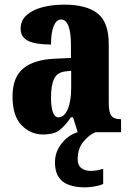

<svg xmlns="http://www.w3.org/2000/svg" viewBox="-20 -570 563 828"><path d="M166 10Q112 10 73 -30Q34 -70 34 -154Q34 -236 80 -274.5Q126 -313 218 -317L286 -320V-374Q286 -486 243 -486Q224 -486 212 -458.5Q200 -431 200 -378Q133 -378 101 -394Q69 -410 69 -446Q69 -482 95 -505Q121 -528 163.5 -539Q206 -550 257 -550Q353 -550 401 -512Q449 -474 449 -380V-126Q449 -86 460 -71Q471 -56 499 -56H502V0H315L295 -64H286Q258 -24 234 -7Q210 10 166 10ZM232 -64Q257 -64 272 -99Q287 -134 287 -191V-265L262 -262Q227 -258 213.5 -230.5Q200 -203 200 -150Q200 -109 208 -86.5Q216 -64 232 -64ZM349 238Q282 238 249.5 212Q217 186 217 130Q217 98 231 71.5Q245 45 267.5 26Q290 7 315 0H392Q366 10 340.5 40Q315 70 315 117Q315 143 331 155Q347 167 372 167Q395 167 425 158V223Q412 230 387 234Q362 238 349 238Z"/></svg>

Font: Noto Serif Tamil ExtraCondensed Black
Style: Italic
Weight: 900
Width: 2
Italic angle: -12°
Designer: Indian Type Foundry, Tom Grace, and the Monotype Design Team
Foundry: Monotype Imaging Inc.
Version: Version 2.003; ttfautohint (v1.8.4.7-5d5b)